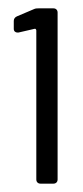

<svg xmlns="http://www.w3.org/2000/svg" viewBox="-20 -900 200 460"><path d="M61 -878 21 -861C16 -859 13 -855 13 -850V-831C13 -825 17 -822 22 -822C23 -822 23 -822 24 -822L63 -831C65 -832 67 -829 67 -827V-470C67 -464 71 -460 77 -460H108C114 -460 118 -464 118 -470V-870C118 -876 114 -880 108 -880H73C69 -880 65 -880 61 -878Z"/></svg>

Font: Barlow Semi Condensed
Style: Regular
Weight: 400
Width: 4
Designer: Jeremy Tribby
Foundry: Tribby Type
Version: Version 1.422;hotconv 1.0.109;makeotfexe 2.5.65596